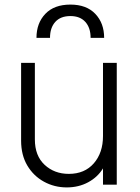

<svg xmlns="http://www.w3.org/2000/svg" viewBox="-20 -805 612 837"><path d="M271 12Q217 12 171.5 -13Q126 -38 99 -83.5Q72 -129 72 -192V-531H132V-197Q132 -126 174.5 -86.5Q217 -47 280 -47Q349 -47 389 -93Q429 -139 429 -212V-531H489V0H429V-71Q406 -33 364.5 -10.5Q323 12 271 12ZM139 -640Q139 -704 177.5 -744.5Q216 -785 287 -785Q357 -785 395.5 -744.5Q434 -704 434 -640H375Q375 -684 352 -709.5Q329 -735 287 -735Q244 -735 221 -709.5Q198 -684 198 -640Z"/></svg>

Font: Plus Jakarta Sans Light
Style: Regular
Weight: 300
Designer: Gumpita Rahayu
Foundry: Tokotype
Version: Version 2.006; ttfautohint (v1.8.4.7-5d5b)